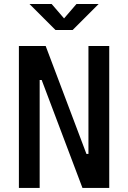

<svg xmlns="http://www.w3.org/2000/svg" viewBox="-20 -918 626 938"><path d="M382.8 0 183.6 -527.3H173.8V0H72.3V-693.4H203.1L402.3 -166H412.1V-693.4H513.7V0ZM251 -771.5 124 -898.4H232.4L293 -828.1L353.5 -898.4H461.9L335 -771.5Z"/></svg>

Font: CaskaydiaMono NF
Style: Regular
Weight: 400
Designer: Aaron Bell
Foundry: Saja Typeworks
Version: Version 2111.001; ttfautohint (v1.8.4);Nerd Fonts 3.1.1